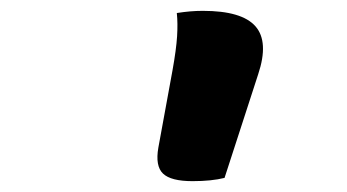

<svg xmlns="http://www.w3.org/2000/svg" viewBox="-20 -774 640 354"><path d="M394 -446Q370 -440 335 -440Q295 -440 280.5 -454Q266 -468 272 -502L298 -644Q305 -683 306.5 -707Q308 -731 306 -750Q319 -752 330.5 -753Q342 -754 354 -754Q426 -754 451 -725.5Q476 -697 456 -637Z"/></svg>

Font: Recursive Mn Csl St XBd
Style: Italic
Weight: 800
Italic angle: -15°
Monospace: yes
Version: Version 1.079;hotconv 1.0.112;makeotfexe 2.5.65598; ttfautoh